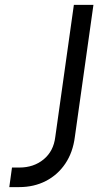

<svg xmlns="http://www.w3.org/2000/svg" viewBox="-20 -765 423 785"><path d="M18 0 29 -80H59Q118 -80 158.5 -113.5Q199 -147 206 -205L282 -745H362L286 -205Q278 -142 247 -96Q216 -50 167.5 -25Q119 0 58 0Z"/></svg>

Font: Plus Jakarta Sans
Style: Italic
Weight: 400
Italic angle: -8°
Designer: Gumpita Rahayu
Foundry: Tokotype
Version: Version 2.006